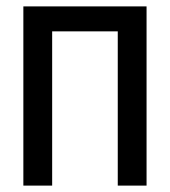

<svg xmlns="http://www.w3.org/2000/svg" viewBox="-20 -580 530 600"><path d="M53 0V-560H438V0H348V-482H143V0Z"/></svg>

Font: Tektur SemiCondensed
Style: Regular
Weight: 400
Width: 4
Designer: Adam Jagosz
Foundry: Adam Jagosz
Version: Version 1.005;gftools[0.9.30]